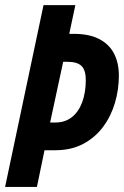

<svg xmlns="http://www.w3.org/2000/svg" viewBox="-22 -734 487 754"><path d="M-2 0 148.9 -713.9H273.9L250 -601.1H267.1Q328.1 -601.1 367.4 -580.8Q406.7 -560.5 425.8 -523.7Q444.8 -486.8 444.8 -437Q444.8 -382.3 429.4 -330.1Q414.1 -277.8 382.8 -235.8Q351.6 -193.8 304.7 -168.9Q257.8 -144 194.8 -144H152.8L123 0ZM174.8 -252.9H195.8Q233.9 -252.9 260.5 -274.2Q287.1 -295.4 301 -333.3Q314.9 -371.1 314.9 -419.9Q314.9 -458.5 298.1 -474.9Q281.2 -491.2 245.1 -491.2H226.1Z"/></svg>

Font: Open Sans Condensed
Style: Italic
Weight: 400
Width: 3
Italic angle: -12°
Designer: Monotype Design Team
Foundry: Monotype Imaging Inc.
Version: Version 3.000